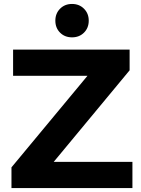

<svg xmlns="http://www.w3.org/2000/svg" viewBox="-20 -951 711 971"><path d="M38 0V-104.6L471.5 -626.8L490.8 -567.7H46.2V-700H635.5V-595.4L202.6 -73.2L182.7 -132.3H649.7V0ZM344.3 -762.1Q307.6 -762.1 283.8 -785.9Q259.9 -809.8 259.9 -846.5Q259.9 -882.9 283.8 -906.9Q307.6 -931 344.3 -931Q380.8 -931 404.8 -906.9Q428.8 -882.9 428.8 -846.5Q428.8 -809.8 404.8 -785.9Q380.8 -762.1 344.3 -762.1Z"/></svg>

Font: Montserrat Thin
Style: Regular
Weight: 100
Designer: Julieta Ulanovsky
Foundry: Julieta Ulanovsky
Version: Version 9.000